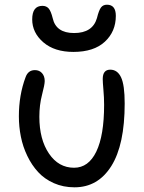

<svg xmlns="http://www.w3.org/2000/svg" viewBox="-20 -778 618 824"><path d="M294.9 -555.2Q213.9 -555.2 166 -596.4Q118.2 -637.7 118.2 -694.8Q118.2 -752.9 162.1 -752.9Q179.2 -752.9 189 -741.5Q198.7 -730 206.1 -700.2Q220.2 -636.2 297.9 -636.2Q377.4 -636.2 396 -700.2Q404.3 -733.9 413.3 -745.8Q422.4 -757.8 439 -757.8Q477.1 -757.8 477.1 -710Q477.1 -642.6 429.9 -598.9Q382.8 -555.2 294.9 -555.2ZM299.8 25.9Q251.5 25.9 211.2 8.1Q170.9 -9.8 143.6 -39.6Q116.2 -69.3 97.2 -108.9Q78.1 -148.4 69.6 -191.4Q61 -234.4 61 -278.8Q61 -370.1 89.8 -446.8Q100.6 -477.1 129.9 -477.1Q148.9 -477.1 160.4 -464.1Q171.9 -451.2 171.9 -430.2Q171.9 -415 160.4 -371.3Q148.9 -327.6 148.9 -276.9Q148.9 -179.7 190.2 -118.9Q231.4 -58.1 297.9 -58.1Q359.9 -58.1 393.3 -127.4Q426.8 -196.8 426.8 -328.1Q426.8 -359.4 423.8 -392.6Q420.9 -425.8 420.9 -439Q420.9 -479 453.1 -479Q483.9 -479 499.5 -446.3Q515.1 -413.6 515.1 -334Q515.1 -156.7 457.8 -65.4Q400.4 25.9 299.8 25.9Z"/></svg>

Font: Shantell Sans Bouncy
Style: Regular
Weight: 400
Designer: Stephen Nixon, Anya Danilova, Shantell Martin
Foundry: Arrow Type
Version: Version 1.006;[9816181b4]